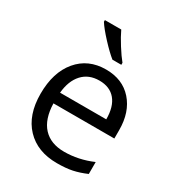

<svg xmlns="http://www.w3.org/2000/svg" viewBox="-184 -882 928 1007"><g transform="rotate(30 280.5 -378.0)"><path d="M312 9.8Q193.4 9.8 124.8 -62.5Q56.2 -134.8 56.2 -263.2Q56.2 -392.6 119.9 -468.8Q183.6 -544.9 291 -544.9Q391.6 -544.9 450.2 -478.8Q508.8 -412.6 508.8 -304.2V-252.9H140.1Q142.6 -158.7 187.7 -109.9Q232.9 -61 314.9 -61Q401.4 -61 485.8 -97.2V-24.9Q442.9 -6.3 404.5 1.7Q366.2 9.8 312 9.8ZM290 -477.1Q225.6 -477.1 187.3 -435.1Q148.9 -393.1 142.1 -318.8H421.9Q421.9 -395.5 387.7 -436.3Q353.5 -477.1 290 -477.1ZM347.2 -606H293.5Q261.7 -631.3 218.3 -678.2Q174.8 -725.1 155.3 -755.9V-766.1H254.4Q270 -732.4 297.9 -688.2Q325.7 -644 347.2 -618.2Z"/></g></svg>

Font: f07869316
Style: Regular
Weight: 400
Foundry: Ascender Corporation
Version: Version 1.10